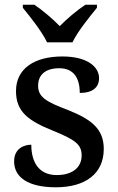

<svg xmlns="http://www.w3.org/2000/svg" viewBox="-20 -786 503 816"><path d="M180 -606H288C309 -651 361 -715 392 -753V-766H343C308 -743 264 -706 234 -675C204 -706 160 -743 126 -766H77V-753C108 -715 159 -651 180 -606ZM217 10C342 10 421 -47 421 -153C421 -237 370 -278 270 -318C174 -354 142 -374 142 -422C142 -467 172 -496 232 -496C291 -496 319 -457 319 -391C374 -391 401 -415 401 -454C401 -502 351 -546 245 -546C127 -546 48 -495 48 -399C48 -311 100 -273 204 -231C300 -192 327 -172 327 -125C327 -77 291 -42 221 -42C145 -42 113 -97 113 -171C85 -171 40 -157 40 -100C40 -31 102 10 217 10Z"/></svg>

Font: Noto Serif Oriya Medium
Style: Regular
Weight: 500
Designer: David Williams
Foundry: Google LLC, David Williams
Version: Version 1.051